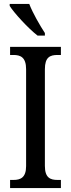

<svg xmlns="http://www.w3.org/2000/svg" viewBox="-20 -951 358 971"><path d="M170 -771H207V-784C182 -822 145 -886 128 -931H29V-921C51 -886 123 -807 170 -771ZM31 0H288V-41H271C234 -41 207 -52 207 -112V-601C207 -662 233 -673 271 -673H288V-714H31V-673H48C83 -673 112 -662 112 -601V-111C112 -52 83 -41 48 -41H31Z"/></svg>

Font: Noto Serif Bengali Condensed
Style: Regular
Weight: 400
Width: 3
Designer: Juan Bruce, Universal Thirst, Indian Type Foundry and the Monotype Design Team.
Foundry: Monotype Imaging Inc.
Version: Version 2.003